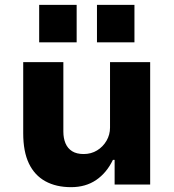

<svg xmlns="http://www.w3.org/2000/svg" viewBox="-20 -763 718 794"><path d="M274 11Q212 11 167.5 -13.5Q123 -38 99.5 -87Q76 -136 76 -212V-506H242V-219Q242 -191 251 -170Q260 -149 278.5 -137.5Q297 -126 326 -126Q357 -126 381.5 -141Q406 -156 420.5 -181Q435 -206 435 -235V-506H601V0H454V-102H447Q421 -48 377.5 -18.5Q334 11 274 11ZM381 -588V-743H536V-588ZM142 -588V-743H297V-588Z"/></svg>

Font: Nunito Sans 6pt ExtraBold
Style: Regular
Weight: 800
Version: Version 3.101;gftools[0.9.27]